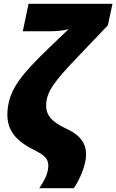

<svg xmlns="http://www.w3.org/2000/svg" viewBox="-20 -780 607 1002"><path d="M185 202H365C383 179 419 108 427 53C437 -16 413 -68 327 -108C246 -146 218 -181 221 -237C225 -303 263 -355 381 -478L543 -648L567 -760H129L99 -617H246C278 -617 314 -621 338 -628L245 -539C85 -386 35 -317 21 -219C4 -96 70 -40 172 10C235 41 234 72 231 99C227 137 206 170 185 202Z"/></svg>

Font: Noto Sans Black
Style: Italic
Weight: 900
Italic angle: -12°
Designer: Monotype Design Team
Foundry: Monotype Imaging Inc.
Version: Version 2.013